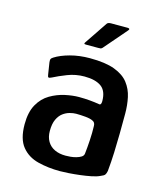

<svg xmlns="http://www.w3.org/2000/svg" viewBox="-100 -714 673 795"><g transform="rotate(15 236.5 -316.0)"><path d="M231 7Q181 7 137 -4Q93 -15 66.5 -47.5Q40 -80 40 -143Q40 -195 58.5 -228Q77 -261 107 -278.5Q137 -296 169.5 -303Q202 -310 229 -310Q253 -310 275.5 -308Q298 -306 315 -303Q326 -300 326 -318Q326 -362 301 -380Q276 -398 229 -398Q191 -398 156.5 -384.5Q122 -371 99 -359Q89 -354 85.5 -355.5Q82 -357 81 -366L73 -417Q72 -427 73.5 -431Q75 -435 83 -440Q108 -456 147 -466.5Q186 -477 231 -477Q298 -477 337.5 -462Q377 -447 397 -421Q417 -395 424 -362Q431 -329 431 -293Q431 -248 430.5 -207Q430 -166 428.5 -126Q427 -86 423 -45Q421 -34 417 -28.5Q413 -23 400 -18Q386 -11 363.5 -6.5Q341 -2 316 1Q291 4 268.5 5.5Q246 7 231 7ZM237 -61Q246 -61 258 -62Q270 -63 282.5 -66.5Q295 -70 303.5 -75.5Q312 -81 313 -90Q316 -116 318 -148.5Q320 -181 319 -210Q319 -225 308 -230Q297 -236 275.5 -238Q254 -240 235 -240Q223 -240 208 -236Q193 -232 179.5 -222Q166 -212 157 -193Q148 -174 148 -143Q148 -117 159 -98.5Q170 -80 190 -70.5Q210 -61 237 -61ZM200 -527Q193 -527 192.5 -529.5Q192 -532 198 -540L260 -632Q264 -639 278 -639H349Q355 -639 356.5 -636Q358 -633 352 -627L270 -532Q266 -528 262.5 -527.5Q259 -527 252 -527Z"/></g></svg>

Font: Glory Thin SemiBold
Style: Regular
Weight: 600
Version: Version 1.011